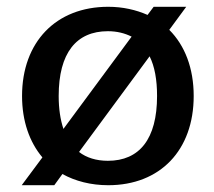

<svg xmlns="http://www.w3.org/2000/svg" viewBox="-20 -533 631 566"><path d="M153 -250C153 -377 205 -441 298 -441C325 -441 348 -435 368 -425L167 -153C158 -180 153 -212 153 -250ZM421 -367C436 -337 443 -298 443 -250C443 -123 391 -59 298 -59C264 -59 235 -68 213 -85ZM45 -250C45 -176 67 -114 105 -69L44 13H140L164 -20C202 1 248 13 299 13C452 13 551 -90 551 -250C551 -332 525 -399 479 -445L529 -513H433L415 -489C381 -504 342 -513 299 -513C145 -513 45 -409 45 -250Z"/></svg>

Font: Perun Medium
Style: Regular
Weight: 500
Foundry: Copyright (c) Stefan Peev, Context Ltd, 2016
Version: Version 1.089